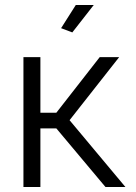

<svg xmlns="http://www.w3.org/2000/svg" viewBox="-20 -750 545 770"><path d="M270 -620 356 -730H284L225 -637ZM74 0H142V-235H206L403 0H483L259 -268L458 -521H380L206 -298H142V-521H74Z"/></svg>

Font: FIGSv2-sans-serif
Style: Regular
Weight: 400
Designer: Matt McInerney, Pablo Impallari, Rodrigo Fuenzalida,Mirko Velimirovic
Foundry: Matt McInerney, Pablo Impallari, Rodrigo Fuenzalida
Version: Version 4.021;hotconv 1.0.109;makeotfexe 2.5.65596